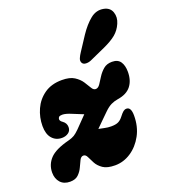

<svg xmlns="http://www.w3.org/2000/svg" viewBox="-132 -806 806 913"><g transform="rotate(-20 270.5 -350.0)"><path d="M459.5 -182Q459.5 -126 436 -82.8Q412.5 -39.5 375 -14.8Q337.5 10 294.5 10Q254.5 10 233.5 -4.5Q212.5 -19 202.5 -37.8Q192.5 -56.5 185.8 -71Q179 -85.5 167.5 -85.5Q155.5 -85.5 148.2 -71Q141 -56.5 132.5 -37.8Q124 -19 109 -4.5Q94 10 67 10Q35.5 10 18 -9.5Q0.5 -29 0.5 -59.5Q0.5 -100 28 -129.5Q55.5 -159 126 -177Q145 -182 156.5 -189Q168 -196 183.5 -211.5Q213.5 -241.5 239 -268.5Q215 -277.5 186 -290Q157 -302.5 139.5 -302.5Q127 -302.5 122.5 -298Q118 -293.5 118 -287Q118 -278 130 -270Q148 -257.5 148 -237Q148 -218.5 134.2 -208.8Q120.5 -199 101.5 -199Q71 -199 52 -220.8Q33 -242.5 33 -283.5Q33 -327.5 51 -367.5Q69 -407.5 105 -432.8Q141 -458 194 -458Q234 -458 256.5 -443.5Q279 -429 291.2 -410.2Q303.5 -391.5 311.8 -377Q320 -362.5 331.5 -362.5Q344 -362.5 353.8 -377Q363.5 -391.5 375.2 -410.2Q387 -429 404 -443.5Q421 -458 447.5 -458Q477 -458 490 -438.8Q503 -419.5 503 -387.5Q503 -343.5 481.2 -316Q459.5 -288.5 414 -281.5Q395 -278.5 378.8 -270.8Q362.5 -263 344 -245Q323 -224.5 307.5 -209.2Q292 -194 278 -180Q292.5 -177.5 307.8 -174Q323 -170.5 340 -170.5Q363.5 -170.5 376.2 -176.8Q389 -183 399 -196Q412.5 -213.5 420 -219.2Q427.5 -225 436 -225Q459.5 -225 459.5 -182ZM371.5 -623.5Q400 -666 430.5 -690.5Q461 -715 497 -708Q528 -702 537.2 -675.2Q546.5 -648.5 533.5 -619Q521 -590 498.2 -571Q475.5 -552 433.5 -533L358 -499Q344 -492.5 330.2 -493Q316.5 -493.5 311 -502.5Q305 -513 310.2 -525.8Q315.5 -538.5 325 -552.5Z"/></g></svg>

Font: Fraunces 144pt SuperSoft Black
Style: Italic
Weight: 900
Italic angle: -16°
Version: Version 1.000;[b76b70a41]